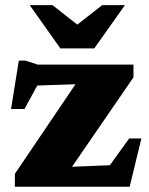

<svg xmlns="http://www.w3.org/2000/svg" viewBox="-20 -710 568 730"><path d="M36.5 0V-49L299 -437L395 -394L68 -383L157 -449.5L73 -295.5H22L51.5 -479.5H77L123 -464.5H487.5V-416L219.5 -26L122 -70.5L426.5 -83L358 -26.5L471 -183.5H517.5L473 0ZM302.5 -594H245.5L368.5 -690.5H455L338.5 -526H209.5L93 -690.5H179.5Z"/></svg>

Font: Newsreader ExtraBold
Style: Regular
Weight: 800
Designer: Hugues Gentile
Foundry: Production Type
Version: Version 1.003